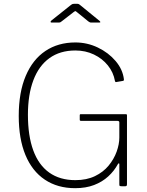

<svg xmlns="http://www.w3.org/2000/svg" viewBox="-20 -974 770 1004"><path d="M373 10Q281 10 214.5 -34.5Q148 -79 113 -163.5Q78 -248 78 -368Q78 -491 114.5 -577Q151 -663 217.5 -707.5Q284 -752 374 -752Q436 -752 491.5 -725.5Q547 -699 584.5 -655Q622 -611 628 -559Q628 -556 627.5 -554Q627 -552 623 -551L588 -545Q586 -544 584 -545.5Q582 -547 581 -551Q573 -596 544 -632Q515 -668 471 -689Q427 -710 374 -710Q294 -710 238.5 -670Q183 -630 154.5 -554.5Q126 -479 126 -374Q126 -264 154 -187.5Q182 -111 237.5 -71.5Q293 -32 374 -32Q433 -32 476.5 -53Q520 -74 548 -108Q576 -142 590 -181Q604 -220 604 -255V-334Q604 -342 593 -342H404Q400 -342 398.5 -343.5Q397 -345 397 -348V-371Q397 -377 402 -377H638Q641 -377 642.5 -375.5Q644 -374 644 -371V-11Q644 -4 641.5 -2Q639 0 634 0H617Q611 0 607.5 -1Q604 -2 604 -9V-115Q604 -120 601.5 -120Q599 -120 596 -115Q577 -80 546 -51.5Q515 -23 472 -6.5Q429 10 373 10ZM442 -862 383 -910Q376 -916 374 -916Q372 -916 364 -910L302 -862Q297 -858 294.5 -857Q292 -856 287 -856H250Q245 -856 244.5 -859Q244 -862 248 -866L347 -945Q352 -949 356 -951.5Q360 -954 367 -954H385Q391 -954 394.5 -951Q398 -948 401 -946L499 -866Q511 -856 498 -856H457Q453 -856 449.5 -857.5Q446 -859 442 -862Z"/></svg>

Font: Libre Franklin Thin Thin
Style: Regular
Weight: 250
Version: Version 3.000